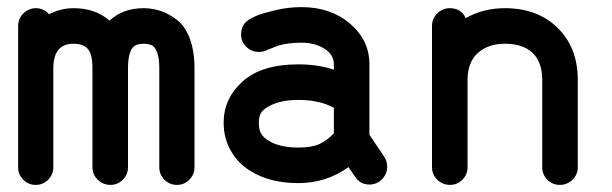

<svg xmlns="http://www.w3.org/2000/svg" viewBox="-20 -500 1720 540"><path d="M31 -427Q31 -448 46 -462.5Q61 -477 81 -477Q103 -477 118 -460Q151 -477 187 -477Q248 -477 288 -442Q326 -477 384 -477Q409 -477 432.5 -469Q456 -461 478.5 -443.5Q501 -426 514 -391Q527 -356 527 -308V-30Q527 -9 512.5 5.5Q498 20 477.5 20Q457 20 442.5 5.5Q428 -9 428 -30V-308Q428 -352 413 -368Q405 -377 384 -377Q363 -377 354 -367Q340 -351 340 -308V-30Q340 -9 325.5 5.5Q311 20 290.5 20Q270 20 255 5.5Q240 -9 240 -30V-308Q240 -348 227 -362.5Q214 -377 187 -377Q130 -377 130 -308V-30Q130 -9 115.5 5.5Q101 20 80.5 20Q60 20 45.5 5.5Q31 -9 31 -30Z M819 -85Q856 -85 877.5 -94.5Q899 -104 919 -125V-197Q878 -219 819 -219Q768 -219 736 -201Q721 -193 714.5 -183Q708 -173 708 -155Q708 -135 714.5 -124Q721 -113 736 -104Q767 -85 819 -85ZM609 -155Q609 -223 662.5 -271Q716 -319 819 -319Q874 -319 919 -304V-319Q919 -344 897 -360Q869 -380 828 -380Q793 -380 763 -372L733 -360Q722 -354 708 -354Q687 -354 672.5 -368.5Q658 -383 658 -403Q658 -433 684 -447Q691 -451 703.5 -456.5Q716 -462 753 -471Q790 -480 828 -480Q910 -480 964.5 -433.5Q1019 -387 1019 -319V-121L1060 -60Q1069 -47 1069 -31Q1069 -11 1054.5 4Q1040 19 1019 19Q992 19 978 -4L960 -30Q898 15 819 15Q738 15 683 -20Q650 -40 629.5 -75.5Q609 -111 609 -155Z M1195 -427Q1195 -448 1210 -462.5Q1225 -477 1245 -477Q1277 -477 1290 -449Q1339 -477 1400 -477Q1492 -477 1548.5 -421.5Q1605 -366 1605 -275V-30Q1605 -9 1590 5.5Q1575 20 1554.5 20Q1534 20 1519.5 5.5Q1505 -9 1505 -30V-275Q1505 -327 1476 -353Q1449 -377 1400 -377Q1353 -377 1324 -351Q1295 -325 1295 -275V-30Q1295 -9 1280.5 5.5Q1266 20 1245.5 20Q1225 20 1210 5.5Q1195 -9 1195 -30Z"/></svg>

Font: Brass Mono
Style: Bold
Weight: 700
Monospace: yes
Version: Version 1.100; ttfautohint (v1.8.3) -l 8 -r 50 -G 200 -x 14 